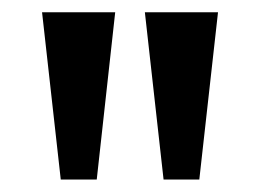

<svg xmlns="http://www.w3.org/2000/svg" viewBox="-20 -680 420 310"><path d="M78.1 -390.1 47.9 -660.2H166L136.2 -390.1ZM244.1 -390.1 213.9 -660.2H332L301.8 -390.1Z"/></svg>

Font: El Messiri SemiBold
Style: Regular
Weight: 600
Designer: Mohamed Gaber
Foundry: Kief Type Foundry
Version: Version 2.007;PS 002.007;hotconv 1.0.88;makeotf.lib2.5.64775